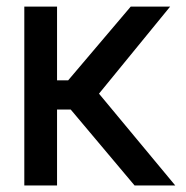

<svg xmlns="http://www.w3.org/2000/svg" viewBox="-20 -570 573 590"><path d="M393.6 0 197.3 -233.4H155.3V0H54.7V-549.8H155.3V-323.2H189.5L381.8 -549.8H502.9L284.2 -282.2L518.6 0Z"/></svg>

Font: RobotoJAA
Style: Medium
Weight: 500
Version: Version 2.05; 2016-11-05